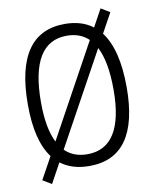

<svg xmlns="http://www.w3.org/2000/svg" viewBox="-89 -816 765 949"><g transform="rotate(-10 293.0 -341.5)"><path d="M94.7 65.4 148.9 -33.7C187 -4.9 234.9 9.8 293 9.8C457.5 9.8 541 -106.4 541 -341.8C541 -468.8 517.6 -562.5 471.7 -622.6L525.9 -721.2L481.4 -748L433.6 -660.6C396.5 -689 349.6 -703.1 293 -703.1C128.4 -703.1 44.9 -583 44.9 -341.8C44.9 -220.7 66.9 -130.9 111.3 -72.3L50.3 38.6ZM293 -49.3C247.1 -49.3 209.5 -63.5 180.7 -91.8L436 -557.1C461.9 -507.3 475.1 -435.5 475.1 -341.8C475.1 -147 414.1 -49.3 293 -49.3ZM147.5 -138.7C123 -187 110.8 -254.4 110.8 -341.8C110.8 -543.9 171.9 -644 293 -644C337.4 -644 374 -630.4 402.3 -603.5Z"/></g></svg>

Font: Cascadia Code Light
Style: Regular
Weight: 300
Monospace: yes
Designer: Aaron Bell
Foundry: Saja Typeworks
Version: Version 2404.023